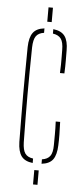

<svg xmlns="http://www.w3.org/2000/svg" viewBox="-56 -832 379 864"><g transform="rotate(5 133.5 -400.0)"><path d="M117.5 -96Q81.5 -100 66 -121.2Q50.5 -142.5 49.5 -185Q49 -238.5 48.5 -292.2Q48 -346 48 -399.5Q48 -453 48.5 -506.8Q49 -560.5 49.5 -614Q50.5 -657 66 -678.5Q81.5 -700 117.5 -704V-684Q92.5 -680.5 81.5 -665Q70.5 -649.5 69.5 -614Q68.5 -550.5 68 -499Q67.5 -447.5 67.5 -399.5Q67.5 -351.5 68 -300Q68.5 -248.5 69.5 -185Q70.5 -150 81.5 -134.8Q92.5 -119.5 117.5 -116ZM127.5 0V-65H147.5V0ZM157.5 -96V-116Q182.5 -119.5 194 -134.8Q205.5 -150 205.5 -185Q205.5 -208.5 205.8 -234Q206 -259.5 204.5 -291H224.5Q226 -259 226.2 -233Q226.5 -207 225.5 -185Q224 -142.5 208.8 -121.2Q193.5 -100 157.5 -96ZM204.5 -510Q205.5 -531 205.8 -549Q206 -567 205.8 -583Q205.5 -599 205.5 -614Q205.5 -649.5 194 -665Q182.5 -680.5 157.5 -684V-704Q194 -700 209.8 -678.5Q225.5 -657 225.5 -614Q225.5 -593 225.8 -567.8Q226 -542.5 224.5 -510ZM127.5 -735V-800H147.5V-735Z"/></g></svg>

Font: Big Shoulders Stencil Thin
Style: Regular
Weight: 100
Designer: Patric King
Foundry: XO Type Co
Version: Version 2.001